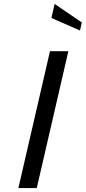

<svg xmlns="http://www.w3.org/2000/svg" viewBox="-20 -962 439 982"><path d="M74 0H168L329.6 -700H235.6ZM242.9 -870 389.1 -806 398.5 -847 259.5 -942Z"/></svg>

Font: Cabin Condensed
Style: Regular
Weight: 400
Italic angle: -13°
Designer: Pablo Impallari
Foundry: Pablo Impallari. www.impallari.com Igino Marini. www.ikern.com
Version: Version 1.006